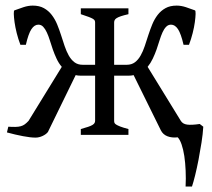

<svg xmlns="http://www.w3.org/2000/svg" viewBox="-20 -484 759 689"><path d="M628.9 -50.3Q635.7 -39.1 651.4 -36.9Q667 -34.7 696.8 -39.1L709.5 -29.3Q708 -3.4 703.1 27.8Q698.2 59.1 692.4 89.4Q686.5 119.6 680.2 145.3Q673.8 170.9 668.9 185.5H646Q647.5 156.7 646.2 128.4Q645 100.1 641.4 75.9Q637.7 51.8 631.6 34.2Q625.5 16.6 617.7 8.8Q597.2 11.2 581.1 5.1Q564.9 -1 557.1 -16.6L459.5 -214.4Q451.7 -212.4 440.9 -212.4H389.6V-50.8Q389.6 -46.9 390.6 -43.7Q391.6 -40.5 396.2 -37.4Q400.9 -34.2 411.4 -30Q421.9 -25.9 440.9 -21V0H270V-21Q286.1 -25.4 296.1 -28.8Q306.2 -32.2 311.8 -35.6Q317.4 -39.1 319.3 -42.7Q321.3 -46.4 321.3 -50.8V-212.4H270.5Q259.3 -212.4 251.5 -214.4L151.9 -10.3Q145.5 -2 132.8 3.9Q120.1 9.8 107.4 9.8Q89.4 9.8 62.3 4.6Q35.2 -0.5 4.9 -8.8L9.8 -29.3Q24.9 -28.3 35.6 -28.6Q46.4 -28.8 54.4 -31Q62.5 -33.2 68.8 -37.8Q75.2 -42.5 82.5 -50.3L201.7 -244.1Q190.4 -257.3 182.9 -273.7Q175.3 -290 169.4 -306.9Q163.6 -323.7 158.7 -339.6Q153.8 -355.5 147.9 -367.9Q142.1 -380.4 135 -387.9Q127.9 -395.5 117.7 -395.5Q103.5 -395.5 92.8 -379.4Q82 -363.3 72.8 -323.2H53.2Q45.4 -343.8 40 -365.2Q34.7 -386.7 32.2 -404.5Q29.8 -422.4 29.5 -434.1Q29.3 -445.8 31.7 -446.8Q47.4 -452.6 64.5 -458.3Q81.5 -463.9 97.7 -463.9Q121.1 -463.9 137.5 -454.8Q153.8 -445.8 165.5 -430.7Q177.2 -415.5 185.1 -396.5Q192.9 -377.4 199.2 -357.7Q205.6 -337.9 211.9 -318.8Q218.3 -299.8 226.8 -284.7Q235.4 -269.5 247.3 -260.5Q259.3 -251.5 276.9 -251.5H321.3V-403.3Q321.3 -406.7 320.1 -409.9Q318.8 -413.1 313.7 -416.3Q308.6 -419.4 298.3 -423.3Q288.1 -427.2 270 -433.1V-454.1H440.9V-433.1Q423.8 -429.2 413.8 -425.8Q403.8 -422.4 398.4 -418.9Q393.1 -415.5 391.4 -411.6Q389.6 -407.7 389.6 -403.3V-251.5H434.6Q452.1 -251.5 464.1 -260.5Q476.1 -269.5 484.6 -284.7Q493.2 -299.8 499.5 -318.8Q505.9 -337.9 512.2 -357.7Q518.6 -377.4 526.4 -396.5Q534.2 -415.5 545.9 -430.7Q557.6 -445.8 574 -454.8Q590.3 -463.9 613.8 -463.9Q629.9 -463.9 647 -458.3Q664.1 -452.6 679.7 -446.8Q682.1 -445.8 681.9 -434.1Q681.6 -422.4 679.2 -404.5Q676.8 -386.7 671.4 -365.2Q666 -343.8 658.2 -323.2H638.7Q629.4 -363.3 618.7 -379.4Q607.9 -395.5 593.8 -395.5Q583.5 -395.5 576.2 -387.9Q568.8 -380.4 563.2 -367.9Q557.6 -355.5 552.7 -339.6Q547.9 -323.7 542 -306.9Q536.1 -290 528.3 -273.7Q520.5 -257.3 509.8 -244.1Z"/></svg>

Font: Noto Serif Devanagari
Style: Bold
Weight: 700
Designer: Monotype Design Team
Foundry: Monotype Imaging Inc.
Version: Version 1.01